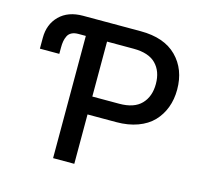

<svg xmlns="http://www.w3.org/2000/svg" viewBox="-105 -844 1019 961"><g transform="rotate(15 404.5 -363.5)"><path d="M144.5 -512.2H43.9V-568.4Q43.9 -638.7 88.4 -682.9Q132.8 -727.1 210 -727.1H508.8Q630.9 -727.1 695.8 -661.9Q760.7 -596.7 760.7 -491.7Q760.7 -440.9 744.6 -398.2Q728.5 -355.5 697.8 -323.5Q667 -291.5 618.4 -273.7Q569.8 -255.9 508.3 -255.9H359.4V0H249.5V-633.3H210.9Q190.4 -633.3 176.5 -626.2Q162.6 -619.1 156 -605.5Q149.4 -591.8 147 -577.6Q144.5 -563.5 144.5 -544.4ZM359.4 -348.6H498.5Q575.7 -348.6 613 -387.5Q650.4 -426.3 650.4 -491.7Q650.4 -557.1 612.8 -595.2Q575.2 -633.3 497.1 -633.3H359.4Z"/></g></svg>

Font: Karasuma Gothic
Style: Regular
Weight: 500
Designer: Rasmus Andersson / Ryoko Nishizuka
Foundry: Genbu
Version: Version 1.00